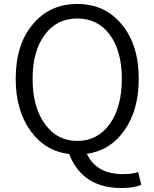

<svg xmlns="http://www.w3.org/2000/svg" viewBox="-20 -765 777 966"><path d="M532 -141Q593 -226 593 -369Q593 -508 532 -591Q471 -672 369 -672Q266 -672 206 -591Q144 -509 144 -369Q144 -226 206 -141Q267 -56 369 -56Q471 -56 532 -141ZM328 10Q207 -5 134 -106Q59 -209 59 -369Q59 -542 146 -644Q231 -745 369 -745Q507 -745 591 -644Q678 -541 678 -369Q678 -211 606 -109Q535 -8 417 9Q465 111 599 111Q643 111 675 101L691 165Q654 181 590 181Q395 181 328 10Z"/></svg>

Font: Source Han Sans CN Normal
Style: Regular
Weight: 350
Designer: Ryoko NISHIZUKA 西塚涼子 (kana, bopomofo & ideographs); Paul D. Hunt (Latin, Greek & Cyrillic); Sandoll Communications 산돌커뮤니
Foundry: Adobe
Version: Version 2.004;hotconv 1.0.118;makeotfexe 2.5.65603